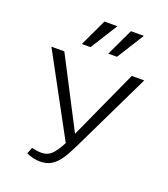

<svg xmlns="http://www.w3.org/2000/svg" viewBox="-162 -1021 1004 1145"><g transform="rotate(20 340.5 -449.0)"><path d="M138 -11 154 -51Q190 -43 217 -43Q253 -43 278.5 -67Q304 -91 333 -147L56 -658H138L366 -218L566 -658H645L401 -153Q373 -95 349.5 -61Q326 -27 296.5 -9Q267 9 225 9Q183 9 138 -11ZM302 -907H384L276 -735H221ZM470 -907H552L444 -735H389Z"/></g></svg>

Font: LXGW Bright TC
Style: Regular
Weight: 400
Designer: Christian Thalmann (Catharsis Fonts)
Foundry: LXGW / Christian Thalmann (Catharsis Fonts) / Fontworks Inc.
Version: Version 5.501